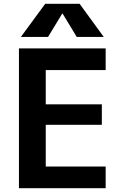

<svg xmlns="http://www.w3.org/2000/svg" viewBox="-20 -983 641 1003"><path d="M305 -912 231 -790H89L216 -963H396L522 -790H381L307 -912ZM219 -617V-438H512V-331H219V-113H532V0H79V-730H532V-617Z"/></svg>

Font: M PLUS 1p
Style: Bold
Weight: 700
Version: Version 1.062